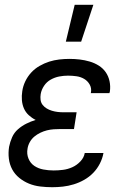

<svg xmlns="http://www.w3.org/2000/svg" viewBox="-20 -774 540 802"><path d="M198 8Q173 8 148 5Q123 2 101 -7Q79 -16 60.5 -31Q42 -46 31 -66.5Q20 -87 17 -111.5Q14 -136 18 -161Q22 -181 30.5 -200.5Q39 -220 55 -234Q71 -248 90 -257.5Q109 -267 129 -273Q113 -281 100 -293Q87 -305 80 -321Q73 -337 71.5 -355.5Q70 -374 73 -393Q76 -414 85.5 -434Q95 -454 110 -470.5Q125 -487 145 -498.5Q165 -510 185.5 -516.5Q206 -523 227.5 -525.5Q249 -528 270 -528Q292 -528 313 -525.5Q334 -523 354.5 -517Q375 -511 392.5 -500Q410 -489 421.5 -472.5Q433 -456 437.5 -435Q442 -414 439 -392L437 -385H359L360 -388Q363 -406 354.5 -421Q346 -436 331.5 -444.5Q317 -453 299.5 -455.5Q282 -458 264 -458Q246 -458 227.5 -454.5Q209 -451 192 -441.5Q175 -432 164 -415.5Q153 -399 150 -381Q148 -369 149.5 -357Q151 -345 158 -336Q165 -327 175 -321Q185 -315 196.5 -311.5Q208 -308 220 -306.5Q232 -305 244 -305H300L289 -235H233Q219 -235 204.5 -234Q190 -233 176 -229.5Q162 -226 148.5 -219.5Q135 -213 123.5 -203.5Q112 -194 104.5 -180.5Q97 -167 95 -153Q91 -131 99 -111.5Q107 -92 123.5 -81Q140 -70 161 -66Q182 -62 204 -62Q223 -62 243 -64.5Q263 -67 282 -75.5Q301 -84 316 -100Q331 -116 334 -135H412V-134Q408 -112 397 -90.5Q386 -69 369.5 -52Q353 -35 332 -23Q311 -11 288 -4Q265 3 242.5 5.5Q220 8 198 8ZM255 -600 292 -754H370L319 -600Z"/></svg>

Font: Iosevka Oblique
Style: Regular
Weight: 400
Italic angle: -9°
Monospace: yes
Designer: Belleve Invis
Foundry: Belleve Invis
Version: Version 32.5.0; ttfautohint (v1.8.4)